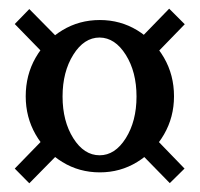

<svg xmlns="http://www.w3.org/2000/svg" viewBox="-20 -481 463 445"><path d="M211.4 -81.5Q163.6 -81.5 124.5 -105.5Q85.4 -129.4 62.5 -169.4Q39.6 -209.5 39.6 -257.8Q39.6 -307.1 62.5 -347.2Q85.4 -387.2 124.5 -410.9Q163.6 -434.6 211.4 -434.6Q258.8 -434.6 297.9 -410.9Q336.9 -387.2 360.1 -347.2Q383.3 -307.1 383.3 -257.8Q383.3 -209.5 360.1 -169.4Q336.9 -129.4 297.9 -105.5Q258.8 -81.5 211.4 -81.5ZM47.9 -56.2 14.2 -90.3 101.1 -179.7 134.3 -144ZM373.5 -56.6 286.1 -146 319.8 -181.2 407.7 -90.3ZM210.9 -121.1Q246.6 -121.1 271.5 -160.6Q296.4 -200.2 296.4 -257.3Q296.4 -314.5 271.5 -354Q246.6 -393.6 210.9 -394Q174.8 -394 149.9 -354.2Q125 -314.5 125 -257.3Q125 -200.2 149.9 -160.6Q174.8 -121.1 210.9 -121.1ZM92.3 -345.2 14.2 -425.3 47.9 -460 127.4 -379.4ZM328.6 -342.8 292 -378.4 372.1 -460.9 408.2 -424.8Z"/></svg>

Font: Lateef Medium
Style: Regular
Weight: 500
Designer: SIL International
Foundry: SIL International
Version: Version 4.200